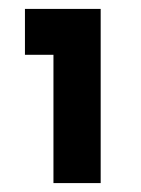

<svg xmlns="http://www.w3.org/2000/svg" viewBox="-20 -682 316 431"><path d="M36 -662H206V-271H100V-559H36Z"/></svg>

Font: Reem Kufi Medium
Style: Regular
Weight: 500
Designer: Khaled Hosny
Version: Version 1.001